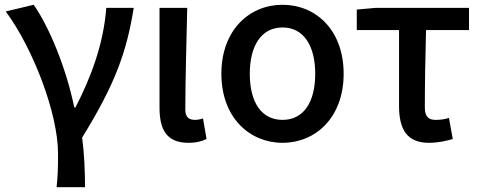

<svg xmlns="http://www.w3.org/2000/svg" viewBox="-20 -584 2013 804"><path d="M217 200H336C336 137 333 59 324 -8C461 -230 510 -364 540 -551H425C414 -403 363 -264 296 -134H291C257 -301 184 -475 121 -564L4 -536C117 -384 223 -110 223 59C223 124 222 151 217 200Z M769 14C805 14 826 7 845 -2L830 -88C818 -84 806 -82 797 -82C771 -82 756 -93 756 -126C756 -246 761 -408 764 -551H648V-133C648 -41 678 14 769 14Z M1163 14C1302 14 1419 -92 1419 -275C1419 -459 1302 -564 1163 -564C1025 -564 907 -459 907 -275C907 -92 1025 14 1163 14ZM1163 -82C1074 -82 1026 -157 1026 -275C1026 -392 1074 -469 1163 -469C1252 -469 1300 -392 1300 -275C1300 -157 1252 -82 1163 -82Z M1776 14C1815 14 1850 6 1876 -2L1860 -90C1840 -84 1823 -82 1804 -82C1775 -82 1759 -95 1759 -134C1759 -230 1761 -343 1764 -458H1944V-551H1553L1474 -544V-458H1651V-140C1651 -44 1683 14 1776 14Z"/></svg>

Font: Noto Sans JP Medium
Style: Regular
Weight: 500
Designer: Ryoko NISHIZUKA 西塚涼子 (kana, bopomofo & ideographs); Paul D. Hunt (Latin, Greek & Cyrillic); Sandoll Communications 산돌커뮤니
Foundry: Adobe
Version: Version 2.004;hotconv 1.0.118;makeotfexe 2.5.65603